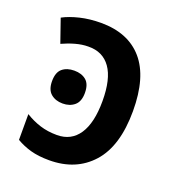

<svg xmlns="http://www.w3.org/2000/svg" viewBox="-108 -640 672 736"><g transform="rotate(20 228.0 -271.5)"><path d="M181 -553Q292 -553 351.5 -484Q411 -415 411 -277Q411 -134 346.5 -62Q282 10 173 10Q129 10 97 1Q65 -8 38 -24V-129Q67 -111 98.5 -101Q130 -91 168 -91Q226 -91 257 -137.5Q288 -184 288 -273Q288 -363 256.5 -407.5Q225 -452 166 -451Q141 -451 114 -443.5Q87 -436 61 -424L28 -519Q56 -534 95.5 -543.5Q135 -553 181 -553ZM147 -346Q177 -346 195.5 -330.5Q214 -315 214 -279Q214 -244 195 -228Q176 -212 147 -212Q118 -212 99 -228Q80 -244 80 -279Q80 -315 98.5 -330.5Q117 -346 147 -346Z"/></g></svg>

Font: Noto Sans SemiCondensed SemiBold
Style: Regular
Weight: 600
Width: 4
Designer: Monotype Design Team
Foundry: Monotype Imaging Inc.
Version: Version 2.013; ttfautohint (v1.8.4.7-5d5b)